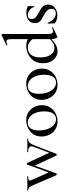

<svg xmlns="http://www.w3.org/2000/svg" viewBox="850 -1622 778 2532"><g transform="rotate(-90 1239.0 -356.0)"><path d="M672 -374Q646 -374 626.5 -356Q607 -338 590 -296L476 -1Q475 3 465 3Q455 3 454 -1L321 -286L217 -1Q217 3 207 3Q198 3 195 -1L65 -303Q47 -346 32 -360Q17 -374 -5 -374Q-7 -374 -7 -380Q-7 -386 -5 -386Q14 -386 25 -385L74 -384L137 -385Q152 -386 179 -386Q182 -386 182 -380Q182 -374 179 -374Q153 -374 138.5 -368.5Q124 -363 124 -350Q124 -343 128 -335L231 -102L334 -386Q335 -390 345 -390Q355 -390 356 -386L491 -95L568 -299Q575 -320 575 -330Q575 -374 501 -374Q498 -374 498 -380Q498 -386 501 -386Q528 -386 542 -385L602 -384L640 -385Q650 -386 672 -386Q675 -386 675 -380Q675 -374 672 -374Z M705 -198Q705 -263 737 -308.5Q769 -354 819 -376.5Q869 -399 921 -399Q981 -399 1025.5 -370Q1070 -341 1094 -293.5Q1118 -246 1118 -192Q1118 -131 1088.5 -84.5Q1059 -38 1010 -12.5Q961 13 904 13Q844 13 799 -15.5Q754 -44 729.5 -92.5Q705 -141 705 -198ZM1036 -162Q1036 -227 1016.5 -276.5Q997 -326 963 -352.5Q929 -379 887 -379Q838 -379 811.5 -341.5Q785 -304 785 -231Q785 -168 804 -116.5Q823 -65 856.5 -35.5Q890 -6 932 -6Q982 -6 1009 -45Q1036 -84 1036 -162Z M1188 -198Q1188 -263 1220 -308.5Q1252 -354 1302 -376.5Q1352 -399 1404 -399Q1464 -399 1508.5 -370Q1553 -341 1577 -293.5Q1601 -246 1601 -192Q1601 -131 1571.5 -84.5Q1542 -38 1493 -12.5Q1444 13 1387 13Q1327 13 1282 -15.5Q1237 -44 1212.5 -92.5Q1188 -141 1188 -198ZM1519 -162Q1519 -227 1499.5 -276.5Q1480 -326 1446 -352.5Q1412 -379 1370 -379Q1321 -379 1294.5 -341.5Q1268 -304 1268 -231Q1268 -168 1287 -116.5Q1306 -65 1339.5 -35.5Q1373 -6 1415 -6Q1465 -6 1492 -45Q1519 -84 1519 -162Z M2142 -59Q2145 -59 2146.5 -54Q2148 -49 2145 -48L2026 9Q2022 11 2020 11Q2008 11 1999 -10Q1990 -31 1989 -68Q1953 -31 1914 -9Q1875 13 1827 13Q1785 13 1749 -10.5Q1713 -34 1692 -78Q1671 -122 1671 -179Q1671 -252 1706 -301.5Q1741 -351 1793.5 -375Q1846 -399 1899 -399Q1947 -399 1989 -379V-595Q1989 -630 1982 -645.5Q1975 -661 1957 -661Q1941 -661 1914 -648H1913Q1909 -648 1907 -653Q1905 -658 1908 -660L2041 -724L2046 -725Q2050 -725 2053.5 -721.5Q2057 -718 2057 -715V-111Q2057 -76 2065 -61Q2073 -46 2091 -46Q2114 -46 2140 -59ZM1989 -86V-315Q1968 -345 1940.5 -361Q1913 -377 1876 -377Q1816 -377 1782 -335Q1748 -293 1748 -210Q1748 -126 1783 -76.5Q1818 -27 1872 -27Q1905 -27 1933 -42.5Q1961 -58 1989 -86Z M2341 -232Q2376 -214 2396 -200.5Q2416 -187 2430.5 -165.5Q2445 -144 2445 -113Q2445 -80 2428 -51.5Q2411 -23 2378 -6Q2345 11 2300 11Q2247 11 2202 -18Q2196 -24 2196 -30L2194 -115Q2194 -117 2199.5 -117.5Q2205 -118 2206 -116Q2223 -66 2256 -37.5Q2289 -9 2329 -9Q2357 -9 2372.5 -23Q2388 -37 2388 -64Q2388 -103 2365 -125Q2342 -147 2299 -169Q2266 -186 2246.5 -198.5Q2227 -211 2213.5 -232Q2200 -253 2200 -285Q2200 -341 2241 -369.5Q2282 -398 2339 -398Q2378 -398 2415 -383Q2425 -379 2425 -371L2424 -337Q2422 -311 2422 -293Q2422 -291 2416.5 -291Q2411 -291 2411 -293Q2411 -313 2395 -333Q2379 -353 2354.5 -365.5Q2330 -378 2305 -378Q2254 -378 2254 -329Q2254 -296 2275.5 -276Q2297 -256 2341 -232Z"/></g></svg>

Font: Cormorant Infant Medium
Style: Regular
Weight: 500
Designer: Christian Thalmann (Catharsis Fonts)
Version: Version 3.000